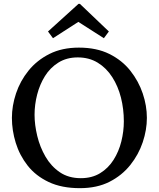

<svg xmlns="http://www.w3.org/2000/svg" viewBox="-20 -964 826 1000"><path d="M396 16Q301 16 233.5 -16Q166 -48 124 -101.5Q82 -155 62 -220Q42 -285 42 -350Q42 -413 63.5 -477.5Q85 -542 128.5 -596Q172 -650 237.5 -683Q303 -716 391 -716Q483 -716 549.5 -683Q616 -650 659 -595.5Q702 -541 723.5 -477Q745 -413 745 -350Q745 -288 723.5 -223.5Q702 -159 658.5 -104.5Q615 -50 550 -17Q485 16 396 16ZM401 -36Q459 -36 501.5 -62Q544 -88 571.5 -131.5Q599 -175 612 -227.5Q625 -280 625 -332Q625 -396 610 -455.5Q595 -515 564.5 -562.5Q534 -610 489 -637.5Q444 -665 385 -665Q327 -665 284 -638Q241 -611 214 -567.5Q187 -524 173.5 -471.5Q160 -419 160 -366Q160 -314 174 -256Q188 -198 217 -148Q246 -98 291.5 -67Q337 -36 401 -36ZM521 -765 388 -850 256 -765 230 -800 389 -944H396L547 -800Z"/></svg>

Font: Lora Medium
Style: Regular
Weight: 500
Designer: Olga Karpushina, Alexei Vanyashin (Cyrillic)
Foundry: Cyreal
Version: Version 3.004